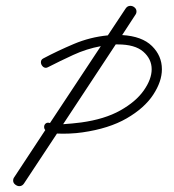

<svg xmlns="http://www.w3.org/2000/svg" viewBox="-20 -604 597 657"><path d="M46 33Q39 33 32 27.5Q25 22 25 14Q25 7 29 2L135 -159Q131 -163 131 -170Q131 -177 136.5 -181.5Q142 -186 151 -183L325 -446Q276 -437 230.5 -416Q185 -395 144 -374Q140 -372 137 -372Q130 -372 125 -378Q120 -384 120 -391Q120 -400 128 -404Q177 -430 232.5 -453.5Q288 -477 349 -483L410 -575Q416 -584 426 -584Q434 -584 440.5 -578.5Q447 -573 447 -565Q447 -558 443 -553L398 -484Q466 -480 500 -446.5Q534 -413 534 -367Q534 -325 504 -279.5Q474 -234 413.5 -199Q353 -164 262 -151Q241 -148 218 -147Q195 -146 175 -147L62 24Q56 33 46 33ZM196 -179Q211 -180 227 -181.5Q243 -183 258 -185Q338 -196 391.5 -226Q445 -256 472 -294.5Q499 -333 499 -367Q499 -402 470.5 -427Q442 -452 383 -452H376Z"/></svg>

Font: Meow Script
Style: Regular
Weight: 400
Designer: Robert E. Leuschke
Foundry: Robert E. Leuschke
Version: Version 1.010; ttfautohint (v1.8.3)